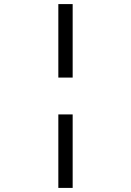

<svg xmlns="http://www.w3.org/2000/svg" viewBox="-20 -780 640 938"><path d="M265 -401V-760H335V-401ZM265 138V-221H335V138Z"/></svg>

Font: IBM Plaex Mono
Style: Regular
Weight: 400
Designer: Mike Abbink, Paul van der Laan, Pieter van Rosmalen
Foundry: Bold Monday
Version: Version 2.003